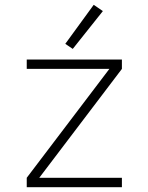

<svg xmlns="http://www.w3.org/2000/svg" viewBox="-20 -777 616 797"><path d="M91 0H486V-39H143L486 -491V-530H91V-491H434L91 -39ZM282 -574 407 -731 369 -757 251 -595Z"/></svg>

Font: Iosevka Sparkle Extralight
Style: Regular
Weight: 200
Designer: Belleve Invis
Foundry: Belleve Invis
Version: Version 4.5.0; ttfautohint (v1.8.3)